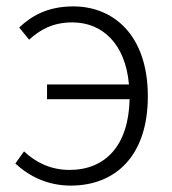

<svg xmlns="http://www.w3.org/2000/svg" viewBox="-20 -567 539 600"><path d="M71 -443C105 -474 145 -497 206 -497C300 -497 372 -430 383 -303H127V-257H385C382 -113 310 -36 197 -36C138 -36 91 -60 55 -94L28 -56C71 -16 129 13 201 13C340 13 442 -79 442 -266C442 -457 335 -547 209 -547C126 -547 76 -515 40 -481Z"/></svg>

Font: Noto Sans CJK JP Light
Style: Regular
Weight: 300
Designer: Ryoko NISHIZUKA (kana & ideographs); Paul D. Hunt (Latin, Greek & Cyrillic); Wenlong ZHANG (bopomofo); Sandoll Communica
Foundry: Adobe Systems Incorporated
Version: Version 1.004;PS 1.004;hotconv 1.0.82;makeotf.lib2.5.63406